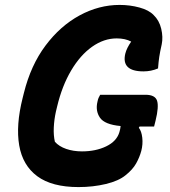

<svg xmlns="http://www.w3.org/2000/svg" viewBox="-20 -740 690 780"><path d="M387 -355H571Q610 -355 618 -331Q626 -307 612 -250L606 -226H547L544 -221Q555 -207 558 -180.5Q561 -154 554 -127Q547 -101 533 -76Q519 -51 490 -28Q462 -5 410 7.5Q358 20 299 20Q191 20 131.5 -24Q72 -68 58 -149.5Q44 -231 72 -342L77 -362Q105 -475 165 -555Q225 -635 303.5 -677.5Q382 -720 466 -720Q508 -720 546.5 -709.5Q585 -699 604 -679Q627 -657 635 -623Q643 -589 637 -560Q630 -529 627 -509Q624 -489 622 -462Q594 -450 563 -450Q472 -450 489 -522Q492 -534 498 -546Q504 -558 513 -571Q489 -584 454 -584Q402 -584 354 -550Q306 -516 269 -453.5Q232 -391 212 -307L207 -286Q200 -254 198.5 -222Q197 -190 203 -164Q220 -145 249 -135Q278 -125 313 -125Q369 -125 411.5 -145.5Q454 -166 465 -203Q469 -216 470 -228Q405 -234 386 -262Q367 -290 376 -327Q378 -337 380.5 -342.5Q383 -348 387 -355Z"/></svg>

Font: Recursive Sn Csl St XBd
Style: Italic
Weight: 800
Italic angle: -15°
Version: Version 1.079;hotconv 1.0.112;makeotfexe 2.5.65598; ttfautoh